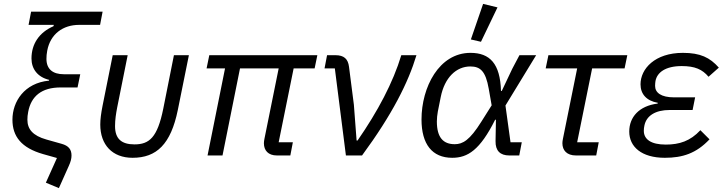

<svg xmlns="http://www.w3.org/2000/svg" viewBox="-20 -800 3733 988"><path d="M495 -672 508 -740H140L127 -672H257L255 -665C181 -633 142 -573 142 -499C142 -445 174 -403 233 -389L232 -385C106 -373 44 -278 44 -184C44 -98 90 -39 202 -7L273 13L216 140L283 168L334 54C344 32 348 16 348 0C348 -31 333 -50 297 -60L219 -82C148 -102 121 -136 121 -184C121 -198 122 -208 125 -224C140 -305 194 -350 292 -350H379L393 -418H308C252 -418 219 -444 219 -497C219 -511 220 -523 223 -539C239 -625 304 -672 387 -672Z M637 -516H560L508 -257C500 -217 496 -185 496 -159C496 -55 558 12 662 12C786 12 859 -58 895 -234L952 -516H875L820 -240C790 -92 748 -57 672 -57C606 -57 572 -85 572 -151C572 -185 577 -215 583 -247Z M1474 0 1487 -68H1414L1491 -448H1599L1613 -516H1057L1043 -448H1138L1048 0H1125L1215 -448H1414L1341 -87C1339 -77 1338 -70 1338 -63C1338 -26 1360 0 1405 0Z M1843 0C1999 -212 2081 -376 2123 -516H2045C2003 -376 1924 -227 1820 -77H1815L1801 -261L1776 -456C1771 -497 1750 -516 1706 -516H1663L1650 -448H1703L1760 0Z M2540 -762 2466 -780 2403 -597 2455 -585ZM2665 -68H2607L2581 -257L2739 -516H2653L2616 -446L2562 -332H2558C2554 -472 2501 -528 2401 -528C2239 -528 2149 -351 2149 -185C2149 -58 2204 12 2307 12C2387 12 2450 -28 2528 -184H2532L2530 -74C2529 -24 2554 0 2601 0H2652ZM2320 -58C2262 -58 2228 -91 2228 -175C2228 -191 2230 -209 2233 -226L2248 -301C2268 -401 2328 -458 2400 -458C2451 -458 2479 -435 2495 -343L2510 -258L2457 -174C2397 -78 2361 -58 2320 -58Z M3048 0 3061 -68H2950L3027 -448H3194L3208 -516H2802L2788 -448H2950L2877 -87C2875 -77 2874 -70 2874 -63C2874 -26 2897 0 2944 0Z M3584 -130C3532 -74 3476 -56 3406 -56C3330 -56 3293 -83 3293 -127C3293 -137 3294 -144 3296 -154C3306 -204 3352 -234 3426 -234H3544L3557 -299H3449C3382 -299 3351 -323 3351 -358C3351 -368 3352 -376 3353 -383C3361 -427 3404 -460 3488 -460C3556 -460 3594 -443 3626 -405L3679 -452C3633 -504 3584 -528 3494 -528C3350 -528 3276 -446 3276 -366C3276 -316 3307 -281 3365 -271L3364 -267C3268 -255 3218 -197 3218 -123C3218 -45 3281 12 3401 12C3493 12 3563 -11 3631 -83Z"/></svg>

Font: LVC Sans
Style: Italic
Weight: 400
Italic angle: -11.31°
Designer: Mike Abbink, Paul van der Laan, Pieter van Rosmalen
Foundry: Bold Monday
Version: Version 3.0